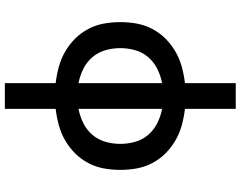

<svg xmlns="http://www.w3.org/2000/svg" viewBox="-120 -655 990 790"><g transform="rotate(90 375.0 -260.0)"><path d="M322 215V6Q288 2 255 -7Q222 -16 192.5 -33Q163 -50 139 -74Q115 -98 99 -128.5Q83 -159 77 -192.5Q71 -226 71 -260Q71 -294 77 -327.5Q83 -361 99 -391.5Q115 -422 139 -446Q163 -470 192.5 -487Q222 -504 255 -513Q288 -522 322 -526V-735H428V-526Q462 -522 495 -513Q528 -504 557.5 -487Q587 -470 611 -446Q635 -422 651 -391.5Q667 -361 673 -327.5Q679 -294 679 -260Q679 -226 673 -192.5Q667 -159 651 -128.5Q635 -98 611 -74Q587 -50 557.5 -33Q528 -16 495 -7Q462 2 428 6V215ZM322 -88V-432Q291 -426 263 -412Q235 -398 215 -374.5Q195 -351 186.5 -321Q178 -291 178 -260Q178 -229 186.5 -199Q195 -169 215 -145.5Q235 -122 263 -108Q291 -94 322 -88ZM428 -88Q459 -94 487 -108Q515 -122 535 -145.5Q555 -169 563.5 -199Q572 -229 572 -260Q572 -291 563.5 -321Q555 -351 535 -374.5Q515 -398 487 -412Q459 -426 428 -432Z"/></g></svg>

Font: Iosevka Etoile Semibold
Style: Regular
Weight: 600
Designer: Belleve Invis
Foundry: Belleve Invis
Version: Version 22.1.2; ttfautohint (v1.8.4)